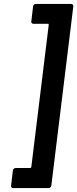

<svg xmlns="http://www.w3.org/2000/svg" viewBox="-20 -811 390 969"><path d="M239 126 350 -779C351 -786 346 -791 340 -791H160C153 -791 148 -786 147 -779L138 -703C137 -696 141 -691 148 -691H222C225 -691 226 -689 226 -686L138 32C137 35 135 37 132 37H59C52 37 46 42 45 49L36 126C35 133 39 138 46 138H226C232 138 238 133 239 126Z"/></svg>

Font: Barlow Condensed SemiBold
Style: Italic
Weight: 600
Width: 3
Italic angle: -7°
Designer: Jeremy Tribby
Foundry: Tribby Type
Version: Version 1.422;hotconv 1.0.109;makeotfexe 2.5.65596